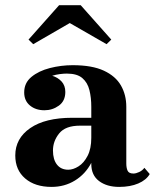

<svg xmlns="http://www.w3.org/2000/svg" viewBox="-20 -724 620 754"><path d="M254 -633.5 110.5 -550.5 92 -568.5 212 -703.5H297L417 -568.5L398.5 -550.5ZM264 -261.5H338.5V-304.5Q338.5 -340.5 331.2 -370Q324 -399.5 303.5 -417.2Q283 -435 242.5 -435Q230 -435 214.8 -433Q199.5 -431 185 -426.5Q207 -420 221.8 -404Q236.5 -388 236.5 -363Q236.5 -327.5 211.2 -309.2Q186 -291 154.5 -291Q120 -291 97.5 -309.8Q75 -328.5 75 -361Q75 -398.5 103.5 -422Q132 -445.5 176 -456.8Q220 -468 265.5 -468Q341.5 -468 387.8 -446.5Q434 -425 455 -388.2Q476 -351.5 476 -304.5V-82Q476 -65 481 -53.8Q486 -42.5 504 -42.5Q514 -42.5 526.8 -48.5Q539.5 -54.5 547 -65L568 -40.5Q554.5 -17 523 -3.5Q491.5 10 448 10Q399.5 10 369 -13Q338.5 -36 338.5 -80V-84.5Q315.5 -40.5 274.5 -15.2Q233.5 10 182.5 10Q117.5 10 78.8 -23.2Q40 -56.5 40 -113.5Q40 -180.5 98.8 -221Q157.5 -261.5 264 -261.5ZM248 -57.5Q267.5 -57.5 288.5 -70.8Q309.5 -84 324 -112Q338.5 -140 338.5 -183V-230.5H294Q237 -230.5 212.5 -200.2Q188 -170 188 -133Q188 -97.5 203.8 -77.5Q219.5 -57.5 248 -57.5Z"/></svg>

Font: Bodoni* 06pt
Style: Bold
Weight: 700
Version: Version 2.3